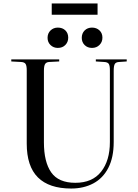

<svg xmlns="http://www.w3.org/2000/svg" viewBox="-20 -1072 795 1106"><path d="M390 14Q263 14 198.5 -50Q134 -114 134 -245V-668Q134 -693 127.5 -703.5Q121 -714 101 -715L45 -718V-730H321V-718L263 -715Q247 -714 240 -703.5Q233 -693 233 -664V-252Q233 -139 275 -79Q317 -19 414 -19Q512 -19 562.5 -83Q613 -147 613 -254V-668Q613 -694 606.5 -704Q600 -714 580 -715L532 -718V-730H710V-718L666 -715Q647 -714 641 -703Q635 -692 635 -664V-254Q635 -165 604 -105Q573 -45 517.5 -15.5Q462 14 390 14ZM510 -796Q484 -796 467.5 -812.5Q451 -829 451 -854Q451 -880 467.5 -896.5Q484 -913 510 -913Q536 -913 553 -897Q570 -881 570 -855Q570 -830 553 -813Q536 -796 510 -796ZM313 -796Q288 -796 271 -812.5Q254 -829 254 -854Q254 -880 271 -896.5Q288 -913 313 -913Q340 -913 356.5 -897Q373 -881 373 -855Q373 -830 356.5 -813Q340 -796 313 -796ZM278 -987V-1052H542V-987Z"/></svg>

Font: Display Regular
Style: Regular
Weight: 400
Designer: Latin by Veronika Burian and Jose Scaglione. Greek by Irene Vlachou. Cyrillic by Vera Evstafieva.
Foundry: TypeTogether
Version: Version 3.002